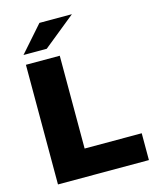

<svg xmlns="http://www.w3.org/2000/svg" viewBox="-132 -997 873 1085"><g transform="rotate(-15 305.0 -454.5)"><path d="M70 -700H268V-157H602V0H70ZM205 -909H395L207 -757H71Z"/></g></svg>

Font: CMG Sans ExtraBold
Style: Regular
Weight: 800
Designer: Julieta Ulanovsky
Foundry: Julieta Ulanovsky
Version: Version 7.200